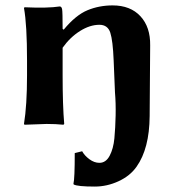

<svg xmlns="http://www.w3.org/2000/svg" viewBox="-20 -459 662 711"><path d="M211.9 -282.2V-180.2Q211.9 -68.4 217.8 0L214.8 2.9Q187 0 152.8 0Q152.8 0 70.8 2.9L68.8 0Q80.1 -68.8 80.1 -180.2V-234.9Q80.1 -367.7 68.8 -429.2L70.8 -432.1Q156.7 -428.2 201.2 -435.1Q208 -435.1 210 -424.8Q211.9 -414.6 211.9 -352.1L215.8 -349.1Q260.7 -403.3 304 -421.1Q347.2 -439 397 -439Q462.9 -439 500 -398.9Q537.1 -358.9 536.1 -291L534.2 -28.8Q533.2 91.3 485.8 158.2Q461.9 192.4 418.9 212.2Q376 231.9 331.1 231.9Q267.1 231.9 252.9 224.1L252 221.2Q256.8 203.1 256.8 107.9L284.2 101.1Q293 117.2 311 130.6Q329.1 144 348.1 144Q372.1 144 386 117.9Q399.9 91.8 403.6 53Q407.2 14.2 408.2 -31.5Q409.2 -77.1 405.8 -116.2L400.9 -234.9Q397.9 -309.1 388.4 -338.1Q378.9 -367.2 348.1 -367.2Q313 -367.2 276.4 -344.2Q239.7 -321.3 211.9 -282.2Z"/></svg>

Font: Linux Biolinum O
Style: Bold
Weight: 700
Designer: Philipp H. Poll
Foundry: Philipp H. Poll
Version: Version 1.3.2